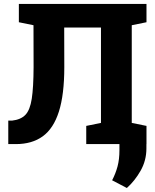

<svg xmlns="http://www.w3.org/2000/svg" viewBox="-20 -731 787 974"><path d="M22 0V-119.1H41Q85.4 -124 108.9 -148.4Q132.3 -172.9 141.1 -230Q149.9 -287.1 150.4 -390.6L149.9 -603L75.7 -618.2V-710.9H723.1V-618.2L648.4 -603V-107.4L723.1 -92.3V0H417.5V-92.3L492.2 -107.4V-591.3H305.7L306.2 -390.6Q306.2 -251 278.8 -165Q251.5 -79.1 197 -39.6Q142.6 0 60.1 0ZM623.5 222.7 548.8 183.6Q566.4 149.9 576.2 113.5Q585.9 77.1 585.9 31.2V-85H723.1L722.7 22.5Q722.7 83 693.4 134.8Q664.1 186.5 623.5 222.7Z"/></svg>

Font: Roboto Slab ExtraBold
Style: Regular
Weight: 800
Designer: Google
Version: Version 2.001; ttfautohint (v1.8.3)